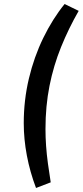

<svg xmlns="http://www.w3.org/2000/svg" viewBox="-20 -740 411 954"><path d="M159 194Q129 115 113.5 33Q98 -49 98 -128Q98 -242 123.5 -349.5Q149 -457 195 -551.5Q241 -646 301 -720L371 -686Q321 -599 283.5 -506.5Q246 -414 226 -313.5Q206 -213 206 -99Q206 -57 209 -15Q212 27 218 71.5Q224 116 232 166Z"/></svg>

Font: Nunito Sans 12pt SemiBold
Style: Italic
Weight: 600
Italic angle: -9°
Designer: Vernon Adams
Foundry: Vernon Adams
Version: Version 3.101;gftools[0.9.27]